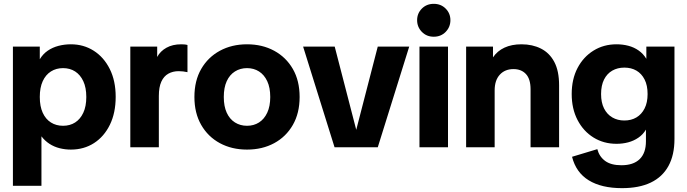

<svg xmlns="http://www.w3.org/2000/svg" viewBox="-20 -764 3566 996"><path d="M47 200V-522.2H186.4V-456.7Q202.8 -484 227.6 -501Q252.4 -518 283.3 -526.1Q314.2 -534.2 347.6 -534.2Q413.8 -534.2 466.2 -500.8Q518.7 -467.4 549.4 -406.1Q580.1 -344.8 580.1 -261.7Q580.1 -178.5 550.1 -117Q520.1 -55.5 467.7 -21.7Q415.2 12 347.6 12Q317.6 12 289.1 4.8Q260.6 -2.4 236.5 -18Q212.4 -33.7 195 -56.8V200ZM307 -111.5Q342.9 -111.5 369.8 -128.7Q396.6 -145.9 412.1 -179.1Q427.7 -212.3 427.7 -260.9Q427.7 -309.6 412.1 -342.8Q396.6 -376 369.8 -393.3Q342.9 -410.6 307 -410.6Q271.4 -410.6 244.1 -393.3Q216.8 -376 201.6 -342.8Q186.4 -309.6 186.4 -260.9Q186.4 -212.3 201.6 -179.1Q216.8 -145.9 244.1 -128.7Q271.4 -111.5 307 -111.5Z M656 0V-522.2H795.4V-468.5Q811.4 -498.5 843.3 -516.3Q875.2 -534.2 920.2 -534.2Q929.5 -534.2 937.8 -533.4Q946.2 -532.6 952.5 -530.6V-389.6Q940.3 -392.3 929.7 -393.5Q919.1 -394.8 906.5 -394.8Q876.6 -394.8 853.3 -381.8Q829.9 -368.8 817 -340.6Q804 -312.3 804 -266.2V0Z M1261.4 12Q1182.4 12 1120.7 -21.3Q1059 -54.6 1023.8 -115.9Q988.5 -177.2 988.5 -260.9Q988.5 -345.4 1023.8 -406.3Q1059 -467.3 1120.7 -500.7Q1182.4 -534.2 1261.4 -534.2Q1340.7 -534.2 1402.3 -500.7Q1463.9 -467.3 1499.1 -406.3Q1534.3 -345.4 1534.3 -260.9Q1534.3 -177.2 1499.1 -115.9Q1463.9 -54.6 1402.3 -21.3Q1340.7 12 1261.4 12ZM1261.4 -111.5Q1296.6 -111.5 1323.7 -128.8Q1350.8 -146.1 1366.3 -179.4Q1381.9 -212.6 1381.9 -260.9Q1381.9 -309.6 1366.3 -342.8Q1350.8 -376 1323.7 -393.3Q1296.6 -410.6 1261.4 -410.6Q1226.3 -410.6 1198.8 -393.3Q1171.3 -376 1156.1 -342.8Q1140.9 -309.6 1140.9 -260.9Q1140.9 -212.6 1156.1 -179.4Q1171.3 -146.1 1198.8 -128.8Q1226.3 -111.5 1261.4 -111.5Z M1715.5 0 1552.4 -522.2H1716.3L1828 -90.6L1939.6 -522.2H2102.8L1939.7 0Z M2156 0V-522.2H2304V0ZM2230.1 -573.5Q2192.8 -573.5 2168.3 -598.7Q2143.8 -624 2143.8 -659.3Q2143.8 -694.6 2168.3 -719.3Q2192.8 -744.1 2230.1 -744.1Q2267.5 -744.1 2292 -719.3Q2316.5 -694.6 2316.5 -659.3Q2316.5 -624 2292 -598.7Q2267.5 -573.5 2230.1 -573.5Z M2732.3 0V-301.1Q2732.3 -354 2708.4 -379.8Q2684.5 -405.6 2643.8 -405.6Q2599.3 -405.6 2572.7 -376.5Q2546 -347.5 2546 -294.7V0H2398V-522.2H2537.4V-466.5Q2559.6 -499.5 2596.8 -516.8Q2634.1 -534.2 2685.1 -534.2Q2742.3 -534.2 2786.3 -511.9Q2830.4 -489.7 2855.4 -442.9Q2880.3 -396.1 2880.3 -321.5V0Z M3206.8 212Q3100.2 212 3034.1 171.4Q2968 130.8 2947.5 49.3L3078.6 9.7Q3088.6 48.1 3119 70.7Q3149.4 93.2 3203.7 93.2Q3265.4 93.2 3298.1 61.7Q3330.8 30.1 3330.8 -31.2V-91.7Q3315.7 -66.1 3291.7 -49.8Q3267.8 -33.4 3239 -25.7Q3210.2 -18 3178.2 -18Q3111.6 -18 3059 -50.5Q3006.4 -83.1 2976 -141.4Q2945.7 -199.7 2945.7 -276.2Q2945.7 -353.5 2976 -411.3Q3006.4 -469.1 3059 -501.6Q3111.6 -534.2 3178.2 -534.2Q3210.4 -534.2 3239.8 -526.5Q3269.1 -518.8 3292.9 -502.1Q3316.8 -485.5 3332.9 -458.9V-522.2H3478.8V-43.1Q3478.8 40.5 3447.5 97.3Q3416.1 154.2 3355.8 183.1Q3295.5 212 3206.8 212ZM3218.8 -138.9Q3254.7 -138.9 3281.5 -154.9Q3308.3 -170.8 3323.8 -201.4Q3339.4 -232 3339.4 -276.2Q3339.4 -321.2 3323.8 -351.6Q3308.3 -382.1 3281.5 -397.7Q3254.7 -413.3 3218.8 -413.3Q3183.6 -413.3 3156.3 -397.7Q3129 -382.1 3113.5 -351.5Q3098.1 -320.9 3098.1 -275.9Q3098.1 -232 3113.5 -201.4Q3129 -170.8 3156.3 -154.9Q3183.6 -138.9 3218.8 -138.9Z"/></svg>

Font: TikTok Sans Light
Style: Regular
Weight: 300
Version: Version 4.000